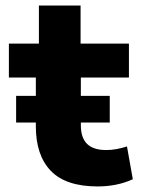

<svg xmlns="http://www.w3.org/2000/svg" viewBox="-20 -660 516 691"><path d="M332 11Q217 11 163 -45Q109 -101 109 -205V-381H12V-503H120V-640H270V-503H444V-381H271V-209Q271 -164 293.5 -142Q316 -120 362 -120Q381 -120 400 -123.5Q419 -127 437 -133L458 -15Q430 -2 398 4.5Q366 11 332 11ZM38 -219V-315H375V-219Z"/></svg>

Font: Nunito Sans 7pt ExtraBold
Style: Regular
Weight: 800
Designer: Vernon Adams
Foundry: Vernon Adams
Version: Version 3.101;gftools[0.9.27]